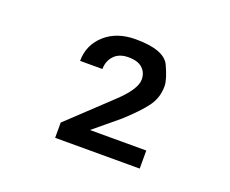

<svg xmlns="http://www.w3.org/2000/svg" viewBox="-74 -832 749 624"><g transform="rotate(20 300.0 -520.5)"><path d="M456.1 -325.7H163.6V-378.4L304.2 -510.7Q363.3 -565.4 363.3 -599.6Q363.3 -623.5 347.2 -638.4Q331.1 -653.3 298.8 -653.3Q266.6 -653.3 249.3 -635Q231.9 -616.7 231.4 -588.4H154.3Q154.3 -643.1 194.6 -679.7Q234.9 -716.3 300.8 -716.3Q399.4 -716.3 419.9 -672.1Q440.4 -627.9 440.4 -604.5Q440.4 -564.5 417.7 -533.7Q395 -502.9 346.7 -459L261.2 -388.2H456.1Z"/></g></svg>

Font: RobotoMono-Regular
Style: Regular
Weight: 400
Designer: Google
Version: Version 2.000985; 2015; ttfautohint (v1.3)